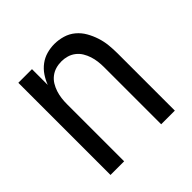

<svg xmlns="http://www.w3.org/2000/svg" viewBox="-145 -647 766 766"><g transform="rotate(-45 237.5 -264.0)"><path d="M56 0V-520H133V-431Q141 -452 153.5 -470.5Q166 -489 184 -502.5Q202 -516 223.5 -522Q245 -528 267 -528Q291 -528 314.5 -521Q338 -514 356.5 -498.5Q375 -483 387 -462Q399 -441 406.5 -418Q414 -395 416.5 -371Q419 -347 419 -323V0H342V-323Q342 -339 340 -355Q338 -371 333 -386.5Q328 -402 319.5 -416Q311 -430 298 -440Q285 -450 269.5 -454.5Q254 -459 238 -459Q221 -459 205.5 -454.5Q190 -450 177 -440Q164 -430 155.5 -416Q147 -402 142 -386.5Q137 -371 135 -355Q133 -339 133 -323V0Z"/></g></svg>

Font: Iosevka QP
Style: Regular
Weight: 400
Designer: Belleve Invis
Foundry: Belleve Invis
Version: Version 20.0.0; ttfautohint (v1.8.4)